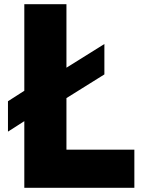

<svg xmlns="http://www.w3.org/2000/svg" viewBox="-20 -832 706 916"><path d="M96 -254V64H621V-118H297V-364L478 -477V-622L297 -509V-812H96V-399L18 -349V-204Z"/></svg>

Font: LINE Seed JP_OTF ExtraBold
Style: Regular
Weight: 800
Designer: LY Corporation & Fontrix & Fontworks
Version: Version 1.013